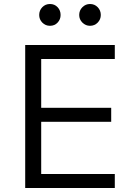

<svg xmlns="http://www.w3.org/2000/svg" viewBox="-20 -940 645 960"><path d="M554 0H106V-715H554V-645H186V-401H536V-331H186V-70H554ZM430 -811Q408 -811 392 -827Q376 -843 376 -865Q376 -888 392 -904Q408 -920 430 -920Q453 -920 468.5 -904Q484 -888 484 -865Q484 -843 468.5 -827Q453 -811 430 -811ZM230 -811Q207 -811 191.5 -827Q176 -843 176 -865Q176 -888 191.5 -904Q207 -920 230 -920Q253 -920 268 -904Q283 -888 283 -865Q283 -843 268 -827Q253 -811 230 -811Z"/></svg>

Font: Wix Madefor Text
Style: Regular
Weight: 400
Designer: Dalton Maag Ltd
Foundry: Dalton Maag Ltd
Version: Version 3.100